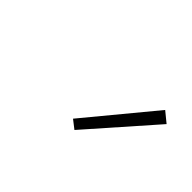

<svg xmlns="http://www.w3.org/2000/svg" viewBox="-38 -960 576 576"><g transform="rotate(45 250.0 -671.5)"><path d="M276 -554 249 -575 426 -789 459 -762Z"/></g></svg>

Font: Iosevka Curly Extralight
Style: Italic
Weight: 200
Italic angle: -9°
Monospace: yes
Designer: Belleve Invis
Foundry: Belleve Invis
Version: Version 22.1.2; ttfautohint (v1.8.4)